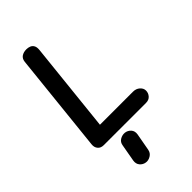

<svg xmlns="http://www.w3.org/2000/svg" viewBox="-389 -1116 1573 1573"><g transform="rotate(-45 398.0 -329.5)"><path d="M158.5 0Q123.5 0 106 -21.8Q88.5 -43.5 92 -75.5L183 -940.5Q186.5 -973.5 209 -988.8Q231.5 -1004 265 -1004Q284.5 -1004 302.2 -997Q320 -990 330 -972.2Q340 -954.5 336.5 -922L254 -140.5H637Q672 -140.5 695.5 -119.8Q719 -99 719 -71.5Q719 -43.5 700.2 -21.8Q681.5 0 647.5 0ZM300.5 344Q272 339.5 253 317Q234 294.5 239.5 259.5L266 111Q271 78 297.2 62.8Q323.5 47.5 351 50Q381.5 53.5 401.5 75.8Q421.5 98 416 133.5L389 282.5Q383.5 316 355.2 332.5Q327 349 300.5 344Z"/></g></svg>

Font: Edu NSW ACT Hand Pre
Style: Regular
Weight: 400
Designer: Tina and Corey Anderson, Eben Sorkin, Mirko Velimirovic
Foundry: Sorkin Type Co.
Version: Version 2.000